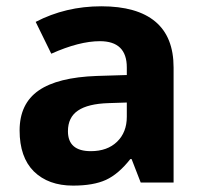

<svg xmlns="http://www.w3.org/2000/svg" viewBox="-20 -577 644 607"><path d="M92.8 -507.8Q187.5 -557.1 300.3 -557.1Q413.1 -557.1 470.9 -508.8Q528.8 -460.4 528.8 -363.8V0H424.8L396 -74.2H392.1Q354.5 -26.4 314.9 -8.3Q275.4 9.8 210.9 9.8Q132.8 9.8 86.9 -35.2Q42 -80.1 42 -164.6Q42 -249 102.1 -290.8Q162.1 -332.5 286.1 -336.9L380.9 -339.8V-363.8Q380.9 -446.8 295.9 -446.8Q230.5 -446.8 142.1 -407.2ZM194.8 -162.1Q194.8 -99.1 267.1 -99.1Q319.3 -99.1 350.1 -128.9Q380.9 -158.7 380.9 -208V-252.9L323.2 -251Q258.3 -249 226.6 -227.5Q194.8 -206.1 194.8 -162.1Z"/></svg>

Font: Open Sans Hebrew
Style: Bold
Weight: 700
Foundry: Ascender Corporation, Yanek Iontef
Version: Version 2.001;PS 002.001;hotconv 1.0.70;makeotf.lib2.5.58329